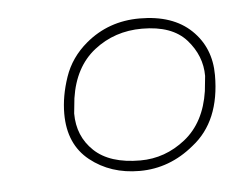

<svg xmlns="http://www.w3.org/2000/svg" viewBox="-34 -825 467 369"><g transform="rotate(-5 200.0 -640.0)"><path d="M225 -514Q273 -514 312 -545Q351 -576 360 -636L363 -665Q363 -704 335.5 -735Q308 -766 250 -766Q197 -766 157.5 -735Q118 -704 109 -644L106 -615Q106 -571 136 -542.5Q166 -514 225 -514ZM222 -494Q166 -494 126.5 -525.5Q87 -557 87 -616Q87 -650 99.5 -686.5Q112 -723 143 -749Q187 -786 247 -786Q311 -786 346.5 -752Q382 -718 382 -665Q382 -576 327 -533Q280 -494 222 -494Z"/></g></svg>

Font: Tanohe Sans Thin
Style: Italic
Weight: 100
Designer: Village Type and Design LLC & Cristiano Sobral
Foundry: Cooper Hewitt Smithsonian Design Museum
Version: Version 1.00;September 29, 2021;FontCreator 13.0.0.2655 64-b